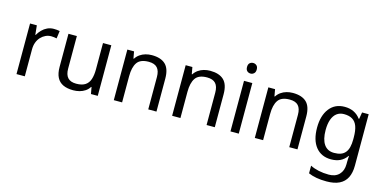

<svg xmlns="http://www.w3.org/2000/svg" viewBox="-87 -1231 3932 1965"><g transform="rotate(15 1879.0 -248.5)"><path d="M335 -546Q350 -546 367.5 -544.5Q385 -543 398 -540L387 -459Q374 -462 358.5 -464Q343 -466 329 -466Q298 -466 270 -453Q242 -440 220 -416.5Q198 -393 185.5 -360Q173 -327 173 -286V0H85V-536H157L167 -438H171Q188 -468 212 -492.5Q236 -517 267 -531.5Q298 -546 335 -546Z M946 -536V0H874L861 -71H857Q840 -43 813 -25Q786 -7 754 1.5Q722 10 687 10Q623 10 579.5 -10.5Q536 -31 514 -74Q492 -117 492 -185V-536H581V-191Q581 -127 610 -95Q639 -63 700 -63Q760 -63 794.5 -85.5Q829 -108 843.5 -151.5Q858 -195 858 -257V-536Z M1374 -546Q1470 -546 1519 -499.5Q1568 -453 1568 -349V0H1481V-343Q1481 -408 1452 -440Q1423 -472 1361 -472Q1272 -472 1238 -422Q1204 -372 1204 -278V0H1116V-536H1187L1200 -463H1205Q1223 -491 1249.5 -509.5Q1276 -528 1308 -537Q1340 -546 1374 -546Z M1992 -546Q2088 -546 2137 -499.5Q2186 -453 2186 -349V0H2099V-343Q2099 -408 2070 -440Q2041 -472 1979 -472Q1890 -472 1856 -422Q1822 -372 1822 -278V0H1734V-536H1805L1818 -463H1823Q1841 -491 1867.5 -509.5Q1894 -528 1926 -537Q1958 -546 1992 -546Z M2440 -536V0H2352V-536ZM2397 -737Q2417 -737 2432.5 -723.5Q2448 -710 2448 -681Q2448 -653 2432.5 -639Q2417 -625 2397 -625Q2375 -625 2360 -639Q2345 -653 2345 -681Q2345 -710 2360 -723.5Q2375 -737 2397 -737Z M2868 -546Q2964 -546 3013 -499.5Q3062 -453 3062 -349V0H2975V-343Q2975 -408 2946 -440Q2917 -472 2855 -472Q2766 -472 2732 -422Q2698 -372 2698 -278V0H2610V-536H2681L2694 -463H2699Q2717 -491 2743.5 -509.5Q2770 -528 2802 -537Q2834 -546 2868 -546Z M3418 -546Q3471 -546 3513.5 -526Q3556 -506 3586 -465H3591L3603 -536H3673V9Q3673 85 3647 136.5Q3621 188 3568 214Q3515 240 3433 240Q3375 240 3326.5 231.5Q3278 223 3240 206V125Q3278 145 3329 156Q3380 167 3438 167Q3507 167 3546.5 126.5Q3586 86 3586 16V-5Q3586 -17 3587 -39.5Q3588 -62 3589 -71H3585Q3557 -30 3515.5 -10Q3474 10 3419 10Q3315 10 3256.5 -63Q3198 -136 3198 -267Q3198 -395 3256.5 -470.5Q3315 -546 3418 -546ZM3430 -472Q3385 -472 3353.5 -448Q3322 -424 3305.5 -378Q3289 -332 3289 -266Q3289 -167 3325.5 -114.5Q3362 -62 3432 -62Q3473 -62 3502 -72.5Q3531 -83 3550 -105.5Q3569 -128 3578 -163Q3587 -198 3587 -246V-267Q3587 -340 3570.5 -385Q3554 -430 3519 -451Q3484 -472 3430 -472Z"/></g></svg>

Font: Noto Sans Khmer UI
Style: Regular
Weight: 400
Designer: Danh Hong and the Monotype Design Team
Foundry: Monotype Imaging Inc.
Version: Version 2.002